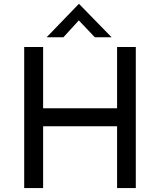

<svg xmlns="http://www.w3.org/2000/svg" viewBox="-20 -964 820 984"><path d="M676 -723V0H580V-317H201V0H104V-723H201V-409H580V-723ZM466 -773 373 -871 400 -877 305 -773H219L384 -944H385L552 -773Z"/></svg>

Font: Josefin Sans Thin
Style: Regular
Weight: 400
Version: Version 2.000